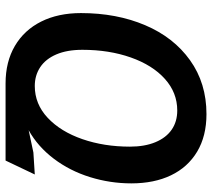

<svg xmlns="http://www.w3.org/2000/svg" viewBox="-56 -694 762 690"><g transform="rotate(90 325.0 -349.0)"><path d="M27 -259Q27 -387 70.5 -489.5Q114 -592 196.5 -651Q279 -710 390 -710Q469 -710 525 -676.5Q581 -643 610 -582.5Q639 -522 639 -440Q639 -364 616.5 -291.5Q594 -219 550.5 -161.5Q507 -104 448 -71L528 -88L607 -93L557 12H280Q202 12 145 -21.5Q88 -55 57.5 -116Q27 -177 27 -259ZM289 -93Q354 -93 403.5 -139.5Q453 -186 480 -264Q507 -342 507 -435Q507 -488 491 -526.5Q475 -565 446 -585Q417 -605 377 -605Q313 -605 263.5 -560.5Q214 -516 186.5 -438Q159 -360 159 -264Q159 -209 175.5 -170.5Q192 -132 221.5 -112.5Q251 -93 289 -93Z"/></g></svg>

Font: Azeret Mono Medium
Style: Italic
Weight: 500
Italic angle: -12°
Designer: Martin Vácha
Foundry: Displaay
Version: Version 1.000; Glyphs 3.0.3, build 3074